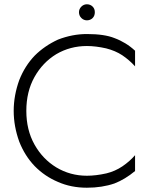

<svg xmlns="http://www.w3.org/2000/svg" viewBox="-20 -868 725 897"><path d="M103 -350Q103 -440 141 -508Q179 -576 243 -615Q308 -653 386 -653Q427 -653 476 -642Q519 -631 551 -610Q585 -587 611 -558V-631Q569 -670 515 -690Q468 -709 386 -709Q318 -709 251 -683Q188 -654 142 -608Q96 -560 70 -494Q44 -422 44 -350Q44 -278 70 -206Q96 -140 142 -92Q189 -44 251 -18Q312 9 386 9Q457 9 515 -11Q564 -30 611 -69V-143Q587 -115 552 -91Q518 -68 477 -58Q428 -47 386 -47Q308 -47 243 -86Q179 -125 141 -193Q103 -261 103 -350ZM349 -811Q349 -795 360 -784Q371 -773 386 -773Q402 -773 413 -784Q423 -794 423 -811Q423 -827 413 -837Q402 -848 386 -848Q371 -848 360 -837Q349 -826 349 -811Z"/></svg>

Font: NM-font
Style: Light
Weight: 500
Designer: ""
Foundry: ""
Version: ""